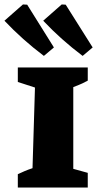

<svg xmlns="http://www.w3.org/2000/svg" viewBox="-54 -842 443 862"><path d="M26 0V-60Q41 -67 56 -73.5Q71 -80 92 -87L103 -449L26 -474V-539H340V-480Q327 -473 315.5 -467.5Q304 -462 275 -451V-84L340 -66V0ZM143 -591Q46 -664 -34 -749L49 -822L68 -821L188 -629ZM317 -591Q220 -664 140 -749L223 -822L241 -821L362 -629Z"/></svg>

Font: Piazzolla SC ExtraBold
Style: Regular
Weight: 800
Designer: Juan Pablo del Peral
Foundry: Huerta Tipografica
Version: Version 1.330